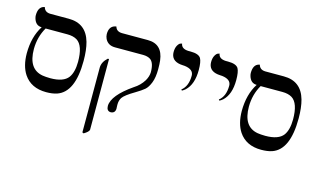

<svg xmlns="http://www.w3.org/2000/svg" viewBox="-90 -836 2236 1333"><g transform="rotate(15 1027.5 -169.5)"><path d="M289.1 -415H132.8Q91.3 -343.8 90.8 -256.8Q90.8 -112.3 197.3 -93.8Q218.8 -90.3 252.9 -89.8Q347.2 -89.8 381.3 -135.3Q409.7 -174.3 410.2 -249Q410.2 -366.2 358.9 -398.4Q331.5 -415 289.1 -415ZM250 11.2Q141.1 11.2 88.9 -66.9Q51.3 -124 50.8 -214.8Q51.3 -334.5 104 -416Q60.5 -416 46.4 -464.4Q43 -476.6 43 -485.8Q43 -545.9 83.5 -556.2Q83.5 -556.2 88.9 -557.1Q98.1 -522.9 137.2 -522H271Q396 -522 430.7 -398.9Q445.8 -344.2 445.8 -266.1Q445.8 -40 327.1 0.5Q294.9 11.2 250 11.2Z M575.7 220.2 565.9 215.8V-251Q566.9 -291 604 -324.2H612.8V184.1Q610.8 199.2 575.7 220.2ZM751 -38.1Q751 -35.2 751 -26.4Q751.5 -11.2 752 -2.9Q750 29.3 717.8 29.8Q689.5 27.8 689 -7.8Q690.4 -84 829.6 -180.2Q872.1 -206.5 897.9 -248.5Q916 -279.8 917 -310.1Q917 -378.9 886.2 -399.9Q866.2 -412.6 835 -413.1H631.8Q581.1 -413.1 560.5 -454.6Q553.2 -470.7 552.7 -487.8Q552.7 -543.9 596.2 -554.2Q603.5 -555.2 604 -555.2Q612.8 -522 652.8 -521H838.9Q944.3 -521 958 -406.2Q960.9 -382.8 960.9 -344.2Q960.9 -284.2 945.8 -246.1Q930.7 -208 910.2 -190.4Q889.6 -172.9 848.6 -148.4L847.7 -147.9Q780.8 -108.4 764.2 -84Q751.5 -63 751 -38.1Z M1158.2 -243.2 1152.3 -250Q1197.3 -284.7 1197.3 -360.8Q1197.3 -405.8 1132.8 -414.1Q1125.5 -415 1118.2 -415Q1043 -418 1034.2 -473.6Q1033.2 -480.5 1033.2 -486.8Q1033.2 -516.6 1043.7 -534.9Q1054.2 -553.2 1064.9 -556.2L1075.2 -559.1Q1080.1 -523.4 1128.9 -521Q1135.7 -521 1146.5 -521Q1204.6 -521 1220.7 -494.6Q1234.4 -470.7 1234.4 -411.1Q1234.4 -308.1 1181.6 -259.3Q1169.9 -249.5 1158.2 -243.2Z M1427.7 -243.2 1421.9 -250Q1466.8 -284.7 1466.8 -360.8Q1466.8 -405.8 1402.3 -414.1Q1395 -415 1387.7 -415Q1312.5 -418 1303.7 -473.6Q1302.7 -480.5 1302.7 -486.8Q1302.7 -516.6 1313.2 -534.9Q1323.7 -553.2 1334.5 -556.2L1344.7 -559.1Q1349.6 -523.4 1398.4 -521Q1405.3 -521 1416 -521Q1474.1 -521 1490.2 -494.6Q1503.9 -470.7 1503.9 -411.1Q1503.9 -308.1 1451.2 -259.3Q1439.5 -249.5 1427.7 -243.2Z M1834.5 -415H1678.2Q1636.7 -343.8 1636.2 -256.8Q1636.2 -112.3 1742.7 -93.8Q1764.2 -90.3 1798.3 -89.8Q1892.6 -89.8 1926.8 -135.3Q1955.1 -174.3 1955.6 -249Q1955.6 -366.2 1904.3 -398.4Q1877 -415 1834.5 -415ZM1795.4 11.2Q1686.5 11.2 1634.3 -66.9Q1596.7 -124 1596.2 -214.8Q1596.7 -334.5 1649.4 -416Q1606 -416 1591.8 -464.4Q1588.4 -476.6 1588.4 -485.8Q1588.4 -545.9 1628.9 -556.2Q1628.9 -556.2 1634.3 -557.1Q1643.6 -522.9 1682.6 -522H1816.4Q1941.4 -522 1976.1 -398.9Q1991.2 -344.2 1991.2 -266.1Q1991.2 -40 1872.6 0.5Q1840.3 11.2 1795.4 11.2Z"/></g></svg>

Font: Linux Biolinum O
Style: Regular
Weight: 400
Designer: Philipp H. Poll
Foundry: Philipp H. Poll
Version: Version 1.0.4